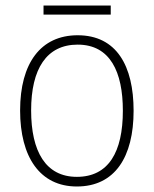

<svg xmlns="http://www.w3.org/2000/svg" viewBox="-20 -667 559 697"><path d="M382 -647H138V-614H382ZM465 -265C465 -428 403 -539 262 -539C128 -539 53 -438 53 -266C53 -97 125 10 259 10C397 10 465 -97 465 -265ZM93 -266C93 -417 149 -505 262 -505C380 -505 426 -406 426 -265C426 -115 374 -25 259 -25C146 -25 93 -117 93 -266Z"/></svg>

Font: Noto Sans Thai Looped SemiCondensed ExtraLight
Style: Regular
Weight: 200
Width: 4
Designer: Sasikarn Vongin, Ben Mitchell
Foundry: The Fontpad Ltd
Version: Version 1.001